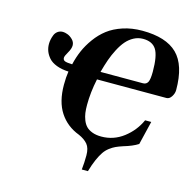

<svg xmlns="http://www.w3.org/2000/svg" viewBox="-125 -833 1155 1150"><g transform="rotate(15 452.5 -258.5)"><path d="M439 -403.8H702.1Q723.1 -403.8 732.2 -421.4Q741.2 -439 741.2 -485.8Q741.2 -584.5 716.8 -622.8Q692.4 -661.1 634.8 -661.1Q604.5 -661.1 577.9 -647Q551.3 -632.8 531.2 -609.6Q511.2 -586.4 493.4 -552.2Q475.6 -518.1 463.1 -482.7Q450.7 -447.3 439 -403.8ZM97.2 -485.8Q97.2 -499 99.9 -512.7Q102.5 -526.4 108.6 -542Q114.7 -557.6 128.2 -567.4Q141.6 -577.1 160.2 -577.1Q171.9 -577.1 188.7 -571Q205.6 -564.9 221.2 -549.3Q236.8 -533.7 236.8 -513.2Q236.8 -493.2 220.9 -466.3Q205.1 -439.5 205.1 -429.2Q205.1 -415 217.3 -409.9Q229.5 -404.8 263.2 -403.8Q273.9 -449.7 291.5 -490.5Q309.1 -531.2 338.6 -572Q368.2 -612.8 406 -641.8Q443.8 -670.9 498.5 -689Q553.2 -707 618.2 -707Q765.6 -707 835.2 -638.4Q904.8 -569.8 904.8 -416Q904.8 -395 891.8 -375Q878.9 -355 860.8 -355H430.2Q412.1 -269.5 412.1 -191.9Q412.1 -164.6 415 -142.8Q418 -121.1 426.5 -99.4Q435.1 -77.6 449 -63.2Q462.9 -48.8 486.8 -39.8Q510.7 -30.8 543 -30.8Q619.1 -30.8 680.2 -77.4Q741.2 -124 772 -192.9H810.1L774.9 -46.9Q741.7 -25.4 685.1 -8.8Q658.7 0 642.1 7.6Q625.5 15.1 606.4 29.5Q587.4 43.9 574 63.7Q560.5 83.5 546.6 114.7Q532.7 146 520 189.9H481.9Q486.8 146 486.8 101.1Q486.8 56.2 467.3 32.7Q447.8 9.3 411.1 -6.8Q333.5 -36.1 290.3 -102.1Q247.1 -168 247.1 -272.9Q247.1 -320.3 252.9 -356Q210 -357.9 178.2 -370.1Q146.5 -382.3 129.6 -401.6Q112.8 -420.9 105 -441.7Q97.2 -462.4 97.2 -485.8Z"/></g></svg>

Font: Linguistics Pro
Style: Bold Italic
Weight: 700
Italic angle: -12°
Designer: Stefan Peev, Context Ltd
Foundry: Stefan Peev, Context Ltd
Version: Version 001.000